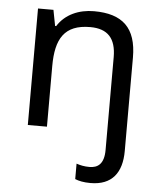

<svg xmlns="http://www.w3.org/2000/svg" viewBox="-55 -593 727 880"><g transform="rotate(5 309.0 -153.0)"><path d="M394 240C493 240 538 180 538 80V-350C538 -487 473 -546 342 -546C273 -546 210 -519 175 -463H170L156 -536H85V0H173V-279C173 -404 212 -472 331 -472C412 -472 450 -430 450 -344V83C450 148 421 167 383 167C359 167 341 163 323 157V228C340 235 362 240 394 240Z"/></g></svg>

Font: Noto Sans Psalter Pahlavi
Style: Regular
Weight: 400
Designer: Monotype Design Team
Foundry: Monotype Imaging Inc.
Version: Version 2.002